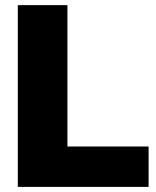

<svg xmlns="http://www.w3.org/2000/svg" viewBox="-20 -732 612 752"><path d="M562 0H49.8V-711.9H244.1V-158.2H562Z"/></svg>

Font: Creato Display Black
Style: Regular
Weight: 900
Version: Version 1.000